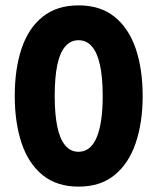

<svg xmlns="http://www.w3.org/2000/svg" viewBox="-20 -688 587 716"><path d="M35 -330Q35 -431 60.5 -507Q86 -583 139 -625.5Q192 -668 273 -668Q354 -668 407 -625.5Q460 -583 486 -507Q512 -431 512 -330Q512 -231 486 -154.5Q460 -78 407 -35Q354 8 273 8Q192 8 139 -35Q86 -78 60.5 -154.5Q35 -231 35 -330ZM184 -330Q184 -263 193.5 -216.5Q203 -170 223 -146Q243 -122 273 -122Q318 -122 340.5 -175.5Q363 -229 363 -330Q363 -399 353 -445Q343 -491 323 -514.5Q303 -538 273 -538Q243 -538 223 -514.5Q203 -491 193.5 -445Q184 -399 184 -330Z"/></svg>

Font: Hind Variable Light
Style: Regular
Weight: 300
Designer: Manushi Parikh, Satya Rajpurohit
Foundry: Indian Type Foundry
Version: Version 3.000